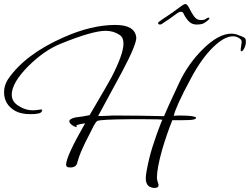

<svg xmlns="http://www.w3.org/2000/svg" viewBox="-29 -809 1233 947"><path d="M733 118Q725 118 716 115Q690 107 690 69Q690 45 708 -31Q719 -76 744 -147Q769 -215 772 -218Q768 -221 682 -221H615Q461 -220 450 -212Q445 -208 438.5 -197.5Q432 -187 424 -170L391 -105Q381 -85 371 -61.5Q361 -38 353 -10Q349 17 317 17Q297 17 297 4Q297 -38 391 -201Q340 -193 348 -187Q350 -185 350 -184Q350 -182 348 -182Q344 -182 331 -189Q313 -200 313 -211Q313 -223 344 -230Q361 -232 378 -234.5Q395 -237 413 -241Q460 -321 486.5 -367Q513 -413 520 -426Q580 -542 580 -594Q580 -624 562 -636Q532 -657 492 -657Q427 -657 272 -594Q191 -562 112 -484Q29 -401 29 -342Q29 -311 56 -291Q93 -265 133 -265Q144 -265 158 -267Q172 -269 174 -269Q179 -269 179 -266Q179 -263 176 -258Q170 -246 121 -246Q74 -246 46 -262Q-9 -293 -9 -355Q-9 -388 11 -419Q96 -542 285 -625Q422 -686 540 -686Q636 -686 643 -625Q645 -611 627.5 -567.5Q610 -524 572 -453L455 -237H478Q494 -237 504.5 -238Q515 -239 522 -239H574Q657 -239 780 -236Q784 -246 802 -286.5Q820 -327 854 -399Q898 -493 969 -564Q1048 -643 1112 -643Q1131 -643 1149 -635Q1154 -633 1158.5 -631.5Q1163 -630 1167 -628Q1182 -622 1183 -613Q1186 -593 1177.5 -574.5Q1169 -556 1162 -556Q1158 -556 1158 -562Q1158 -568 1160.5 -582Q1163 -596 1163 -601Q1163 -610 1159 -614Q1143 -630 1120 -630Q1077 -630 1021 -575Q965 -520 914 -425Q874 -351 853 -304.5Q832 -258 828 -238Q839 -239 848 -239Q857 -239 865 -239Q916 -239 934 -232Q938 -231 938 -229Q938 -218 904 -217Q883 -216 862 -216Q841 -216 821 -216Q808 -184 795 -146.5Q782 -109 770 -68Q745 22 745 67Q745 77 749 88.5Q753 100 753 104Q753 118 733 118ZM760 -688Q751 -688 751 -695Q751 -700 757 -703Q767 -711 775 -716Q783 -721 789 -725Q802 -733 822 -747.5Q842 -762 868 -781Q879 -789 886 -789Q895 -789 908 -762Q915 -747 928 -728.5Q941 -710 962 -710Q970 -710 976.5 -711.5Q983 -713 988 -717Q994 -722 1000 -722Q1004 -722 1004 -719Q1004 -716 999 -711Q986 -699 974.5 -693.5Q963 -688 940 -688Q916 -688 900.5 -705.5Q885 -723 877 -741Q873 -751 863 -751Q855 -751 844 -743Q825 -729 809.5 -718Q794 -707 768 -690Q766 -689 764 -688.5Q762 -688 760 -688Z"/></svg>

Font: Ephesis
Style: Regular
Weight: 400
Designer: Robert E. Leuschke
Foundry: Robert E. Leuschke
Version: Version 1.010; ttfautohint (v1.8.3)